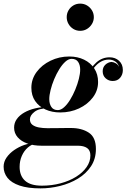

<svg xmlns="http://www.w3.org/2000/svg" viewBox="-76 -782 700 1062"><path d="M148 260Q78 260 32.5 244.5Q-13 229 -34.5 201.8Q-56 174.5 -56 140Q-56 113 -39.8 89.5Q-23.5 66 2.2 48.2Q28 30.5 57.2 20.2Q86.5 10 112.5 10H128Q100 15 78.5 33.5Q57 52 44.8 80Q32.5 108 32.5 141Q32.5 190.5 62.8 217.8Q93 245 155.5 245Q210 245 258.8 232Q307.5 219 344.8 195.8Q382 172.5 403 142.2Q424 112 424 78Q424 49.5 405.8 36.8Q387.5 24 354.5 24Q345 24 324.2 24Q303.5 24 277.2 24Q251 24 225.5 24Q200 24 180.5 24Q161 24 154.5 24Q109.5 24 75.2 11.8Q41 -0.5 21.5 -23Q2 -45.5 2 -76Q2 -102.5 17 -123.5Q32 -144.5 58.2 -159.5Q84.5 -174.5 118.2 -182.5Q152 -190.5 189.5 -190.5L189 -183Q139.5 -183 114.5 -163.2Q89.5 -143.5 89.5 -122Q89.5 -102 103.5 -91.5Q117.5 -81 139.5 -77Q161.5 -73 185 -73Q202.5 -73 227.8 -73.2Q253 -73.5 277.5 -73.8Q302 -74 316 -74Q376 -74 415.2 -48.2Q454.5 -22.5 454.5 42Q454.5 96.5 427.5 137.5Q400.5 178.5 355.5 205.8Q310.5 233 256.2 246.5Q202 260 148 260ZM257 -160Q211.5 -160 175.2 -176.5Q139 -193 118.2 -223.5Q97.5 -254 97.5 -296.5Q97.5 -344.5 126.5 -383.8Q155.5 -423 203.5 -446.2Q251.5 -469.5 307 -469.5Q353 -469.5 389 -452Q425 -434.5 445.8 -402.8Q466.5 -371 466.5 -328.5Q466.5 -281 437.5 -242.8Q408.5 -204.5 361 -182.2Q313.5 -160 257 -160ZM244 -173Q261 -173 278.5 -188.8Q296 -204.5 312 -230.5Q328 -256.5 340.5 -286.8Q353 -317 360.2 -346Q367.5 -375 367.5 -397Q367.5 -422.5 356.2 -439.5Q345 -456.5 320 -456.5Q303 -456.5 285.5 -440.8Q268 -425 252 -399.2Q236 -373.5 223.5 -343.5Q211 -313.5 203.8 -284.2Q196.5 -255 196.5 -233.5Q196.5 -208 208 -190.5Q219.5 -173 244 -173ZM530.5 -465Q561.5 -465 582.5 -445.8Q603.5 -426.5 603.5 -394.5Q603.5 -369.5 588.5 -351.8Q573.5 -334 547.5 -334Q525 -334 508.5 -348.8Q492 -363.5 492 -388Q492 -410 506.5 -423.8Q521 -437.5 540.5 -439.5Q554 -438.5 565.8 -431.2Q577.5 -424 582.5 -411Q578 -430.5 562.2 -441.5Q546.5 -452.5 526 -452.5Q502.5 -452.5 481.8 -440.8Q461 -429 443.2 -406Q425.5 -383 409 -349.5L400 -354.5Q426.5 -410 458 -437.5Q489.5 -465 530.5 -465ZM367.5 -611.5Q346.5 -611.5 329.5 -622Q312.5 -632.5 302.8 -649.8Q293 -667 293 -687Q293 -707.5 302.8 -724.5Q312.5 -741.5 329.5 -751.8Q346.5 -762 367.5 -762Q388.5 -762 405.5 -751.8Q422.5 -741.5 432.8 -724.5Q443 -707.5 443 -687Q443 -667 432.8 -649.8Q422.5 -632.5 405.5 -622Q388.5 -611.5 367.5 -611.5Z"/></svg>

Font: Bodoni Moda 18pt SemiBold
Style: Italic
Weight: 600
Italic angle: -13°
Designer: Owen Earl
Foundry: indestructible type
Version: Version 2.005